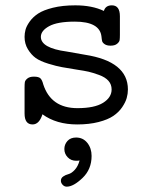

<svg xmlns="http://www.w3.org/2000/svg" viewBox="-20 -460 565 719"><path d="M208 217Q208 207 216.5 201Q225 195 236.5 192Q248 189 260 176Q272 163 278 141Q273 142 265 142Q246 142 233.5 129Q221 116 221 98Q221 81 232.5 68Q244 55 265 55Q291 55 307 75Q323 95 323 124Q323 174 289 206.5Q255 239 230 239Q221 239 214.5 232Q208 225 208 217ZM72 -35V-132Q72 -145 73 -152Q74 -159 82.5 -166Q91 -173 107 -173Q125 -173 131.5 -166.5Q138 -160 142 -144Q171 -55 270 -55Q334 -55 366 -75Q398 -95 398 -125Q398 -144 386 -157.5Q374 -171 350.5 -179.5Q327 -188 311.5 -191.5Q296 -195 269 -199Q233 -205 212.5 -208.5Q192 -212 161 -221.5Q130 -231 113.5 -243Q97 -255 84.5 -275.5Q72 -296 72 -322Q72 -335 75.5 -348.5Q79 -362 91 -379Q103 -396 122.5 -409Q142 -422 178 -431Q214 -440 262 -440Q325 -440 369 -419Q375 -440 399 -440Q429 -440 429 -399V-330Q429 -317 428 -310Q427 -303 418.5 -296Q410 -289 394 -289Q380 -289 372 -294.5Q364 -300 362.5 -306Q361 -312 360 -323Q354 -379 260 -379Q195 -379 164 -362Q133 -345 133 -322Q133 -280 230 -267Q237 -266 298 -255Q459 -230 459 -125Q459 -109 454.5 -93Q450 -77 437.5 -58.5Q425 -40 404.5 -26Q384 -12 349 -3Q314 6 269 6Q191 6 139 -32Q127 6 102 6Q72 6 72 -35Z"/></svg>

Font: CMU Typewriter Text
Style: Regular
Weight: 500
Monospace: yes
Version: Version 0.7.0